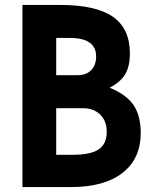

<svg xmlns="http://www.w3.org/2000/svg" viewBox="-20 -759 627 779"><path d="M71 0V-739H223Q369 -739 438 -691Q507 -643 507 -542Q507 -490 488 -458Q469 -426 425 -403Q492 -376 521.5 -333Q551 -290 551 -220Q551 -115 477 -57.5Q403 0 268 0ZM208 -131H276Q348 -131 380.5 -153Q413 -175 413 -224Q413 -268 386.5 -294Q360 -320 317 -320H208ZM208 -454H296Q330 -454 350 -474.5Q370 -495 370 -530Q370 -605 264 -605H208Z"/></svg>

Font: Involve
Style: Bold
Weight: 700
Designer: Stefan Peev
Foundry: Context Ltd.
Version: Version 1.001